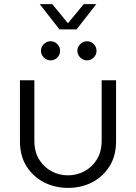

<svg xmlns="http://www.w3.org/2000/svg" viewBox="-20 -900 661 933"><path d="M311 13Q246 13 193 -14.5Q140 -42 108.5 -92.5Q77 -143 77 -213V-510H147V-216Q147 -162 170.5 -124.5Q194 -87 231 -67.5Q268 -48 310 -48Q353 -48 390.5 -68Q428 -88 451 -125.5Q474 -163 474 -216V-510H544V-213Q544 -143 512.5 -92.5Q481 -42 428.5 -14.5Q376 13 311 13ZM402.6 -606.6Q384 -606.6 370 -620.5Q356 -634.5 356 -653.1Q356 -671.7 370 -685.7Q384 -699.6 402.6 -699.6Q422.1 -699.6 435.6 -685.7Q449.1 -671.7 449.1 -653.1Q449.1 -634.5 435.6 -620.5Q422.1 -606.6 402.6 -606.6ZM225.6 -606.6Q207 -606.6 193 -620.5Q179 -634.5 179 -653.1Q179 -671.7 193 -685.7Q207 -699.6 225.6 -699.6Q245.1 -699.6 258.6 -685.7Q272.1 -671.7 272.1 -653.1Q272.1 -634.5 258.6 -620.5Q245.1 -606.6 225.6 -606.6ZM269 -757 173 -880H234L310 -787L387 -880H448L352 -757Z"/></svg>

Font: MuseoModerno Light
Style: Regular
Weight: 300
Designer: Pablo Cosgaya, Héctor Gatti, Marcela Romero, and the Authors of The MuseoModerno Project.
Foundry: Omnibus-Type Team
Version: Version 1.001